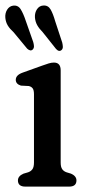

<svg xmlns="http://www.w3.org/2000/svg" viewBox="-32 -692 326 712"><path d="M193 -431V-89.5Q193 -72.5 198.8 -64.5Q204.5 -56.5 215 -53L231.5 -48Q251.5 -39 251.5 -23Q251.5 0 224.5 0H62Q34.5 0 34.5 -23Q34.5 -39 55 -48L72 -53Q82.5 -56.5 88.2 -64.5Q94 -72.5 94 -89.5V-342.5Q94 -358 89 -364.5Q84 -371 74.5 -373L45.5 -374.5Q26.5 -380.5 26.5 -396Q26.5 -413.5 51.5 -422.5L124 -448.5Q138 -453.5 148.5 -456.8Q159 -460 168 -460Q193 -460 193 -431ZM172.6 -613.5 198.8 -534Q200.8 -525.5 201 -518.5Q201.2 -511.5 196.8 -507Q187.3 -498 175.8 -510.5L126.5 -572.5Q113 -586 105.8 -599Q98.7 -612 97.5 -628Q96.7 -645 105.2 -657.8Q113.8 -670.5 128.1 -671.5Q146.3 -673 155.7 -656.8Q165 -640.5 172.6 -613.5ZM63.3 -615.5 91.1 -536.5Q93.5 -528.5 93.9 -521.2Q94.3 -514 89.9 -509Q81.6 -500 68.8 -511.5L18.8 -572Q4.9 -584.5 -2.9 -597Q-10.6 -609.5 -12.2 -625.5Q-13.8 -642.5 -5.7 -655.8Q2.5 -669 16.4 -671Q34.7 -673.5 44.6 -657.8Q54.5 -642 63.3 -615.5Z"/></svg>

Font: Fraunces 72pt SuperSoft
Style: Regular
Weight: 400
Version: Version 1.000;[b76b70a41]